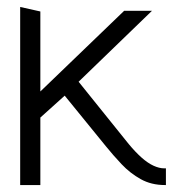

<svg xmlns="http://www.w3.org/2000/svg" viewBox="-20 -532 521 552"><path d="M350 -118 206 -297 417 -501H337L96 -269V-499L38 -512V0H96V-194L166 -257L284 -112Q305 -86 329.5 -60Q354 -34 384.5 -17Q415 0 454 0H457V-48H452Q438 -48 421.5 -55.5Q405 -63 387 -79Q369 -95 350 -118Z"/></svg>

Font: AdventPro_ExpandedRegular
Style: ExpandedRegular
Weight: 400
Width: 7
Designer: VivaRado, Andreas Kalpakidis
Foundry: VivaRado, Andreas Kalpakidis
Version: Version 3.000